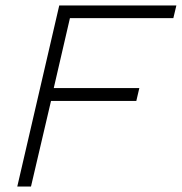

<svg xmlns="http://www.w3.org/2000/svg" viewBox="-20 -680 663 700"><path d="M612 -614H235L176 -359H488L477 -312H166L93 0H43L196 -660H623Z"/></svg>

Font: Elaine Sans Light
Style: Italic
Weight: 300
Italic angle: -13°
Designer: Wei Huang
Foundry: Wei Huang
Version: Version 2.001;December 24, 2019;FontCreator 12.0.0.2547 64-b